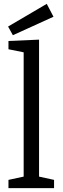

<svg xmlns="http://www.w3.org/2000/svg" viewBox="-20 -978 325 998"><path d="M261 -43V0H24V-43L103 -60V-706L24 -722V-765L183 -772V-60ZM47 -795 22 -840 223 -958 258 -891Z"/></svg>

Font: Bitter
Style: Regular
Weight: 400
Designer: Sol Matas, and Bitter project Authors
Foundry: Sol Matas
Version: Version 2.001